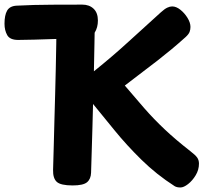

<svg xmlns="http://www.w3.org/2000/svg" viewBox="-27 -803 921 849"><path d="M770.9 26Q763.3 26 756.7 24.6Q750 23.2 745 20Q664.9 -31.4 598.9 -96.2Q532.9 -161 479.9 -226.2Q427 -291.4 384.4 -343.3Q383.4 -292.9 381.8 -242.1Q380.2 -191.2 378.8 -140.9Q377.4 -90.6 375.7 -39.1Q374.7 -11.3 357.9 2.8Q341.1 17 294.3 17Q241.4 17 224.1 1.2Q206.7 -14.7 207.7 -52.1Q209.4 -106.4 210.8 -161.7Q212.2 -216.9 213.7 -272.8Q215.2 -328.7 216.8 -384.9Q218.4 -441.2 219.6 -497.6Q220.7 -554 221.8 -609.6Q222.9 -665.2 222.9 -719.8Q222.9 -756 242.1 -766.8Q261.2 -777.7 311.9 -777.7Q353.8 -777.7 373.2 -767.7Q392.7 -757.8 392.7 -727.7Q391.7 -667.9 390.6 -607.6Q389.4 -547.2 388.2 -487.7Q469.9 -553.3 541.7 -619Q613.4 -684.7 683.7 -748Q700.9 -763.7 712.6 -769.1Q724.2 -774.6 734.3 -774.6Q752.1 -774.6 770.6 -759.9Q789 -745.3 802.1 -724Q815.2 -702.7 815.2 -683.9Q815.2 -672.2 811.4 -662.1Q807.7 -652 794 -639.3Q759.7 -608.4 729.8 -583.7Q700 -558.9 669.8 -535.5Q639.7 -512.1 604.4 -485.5Q569.1 -458.9 524.9 -424.7Q569 -372.4 610.8 -324.7Q652.6 -276.9 701.3 -230.9Q750 -185 814 -135.1Q836.8 -117.7 844.8 -106.4Q852.8 -95.1 852.8 -79.4Q852.8 -52.2 838.4 -28.2Q824 -4.2 804.7 10.9Q785.3 26 770.9 26ZM53.3 -626.4Q16.9 -626.4 4.9 -647.7Q-7.1 -669 -7.1 -698Q-7.1 -735.8 4.4 -755.9Q16 -776.1 45.8 -777.9Q80.6 -779.9 122.3 -781Q164 -782.1 205.1 -782.2Q246.2 -782.3 280.6 -782.4Q314.9 -782.6 336.7 -782.6Q367.7 -782.6 386.8 -764.5Q405.9 -746.4 405.9 -712.3Q405.9 -681.7 392 -659.2Q378.1 -636.8 348.7 -635.2Q284.2 -632.9 226.8 -630.9Q169.3 -628.9 124.5 -627.7Q79.7 -626.4 53.3 -626.4Z"/></svg>

Font: Playpen Sans
Style: Regular
Weight: 400
Designer: Laura Meseguer, Veronika Burian, José Scaglione, Kostas Bartsokas, Vera Evstafieva, Tom Grace, Yorlmar Campos
Foundry: TypeTogether
Version: Version 2.000